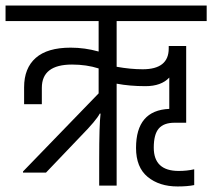

<svg xmlns="http://www.w3.org/2000/svg" viewBox="-44 -670 766 693"><path d="M702 -594H377V-429Q427 -420 471 -420Q565 -420 565 -495V-504H628V-227H586Q547 -227 529 -206Q511 -185 511 -137Q511 -53 601 -53Q631 -53 657 -59V-2Q633 3 597 3Q531 3 489 -31.5Q447 -66 447 -136Q447 -272 567 -277V-390Q538 -359 481 -359Q424 -359 377 -368V0H314V-94Q314 -220 319 -260H316Q304 -236 248 -179L122 -47H39V-51L312 -333V-423Q268 -437 216 -437Q107 -437 107 -353V-294H43V-355Q43 -424 85 -461Q127 -498 211 -498Q262 -498 312 -484V-594H-24V-650H702Z"/></svg>

Font: Khand
Style: Regular
Weight: 400
Designer: Devanagari: Sanchit Sawaria, Jyotish Sonowal; Latin: Satya Rajpurohit
Foundry: Indian Type Foundry
Version: Version 1.100;PS 1.0;hotconv 1.0.78;makeotf.lib2.5.61930; tt